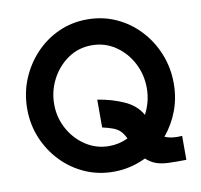

<svg xmlns="http://www.w3.org/2000/svg" viewBox="-80 -791 924 884"><g transform="rotate(-10 382.5 -349.0)"><path d="M383 5Q311 5 249 -22.5Q187 -50 140 -99Q93 -148 66.5 -212Q40 -276 40 -348Q40 -422 66.5 -486.5Q93 -551 140 -601Q187 -651 249 -679Q311 -707 383 -707Q455 -707 517 -679Q579 -651 625.5 -601.5Q672 -552 698.5 -487Q725 -422 725 -348Q725 -280 702.5 -220.5Q680 -161 640 -113Q660 -105 680.5 -103Q701 -101 721 -103V9Q670 10 636 8.5Q602 7 578.5 -2Q555 -11 534 -30Q462 5 383 5ZM383 -115Q429 -115 471 -135Q460 -158 447.5 -170.5Q435 -183 415.5 -190.5Q396 -198 365 -205V-335Q430 -325 486.5 -300Q543 -275 569 -228Q583 -254 591 -284.5Q599 -315 599 -348Q599 -412 570.5 -466Q542 -520 493 -553Q444 -586 383 -586Q321 -586 272 -552.5Q223 -519 194.5 -464.5Q166 -410 166 -348Q166 -287 194.5 -234Q223 -181 272.5 -148Q322 -115 383 -115Z"/></g></svg>

Font: Kulim Park
Style: Bold
Weight: 700
Designer: Noponies / Dale Sattler
Foundry: Noponies
Version: Version 1.000; ttfautohint (v1.8.3)